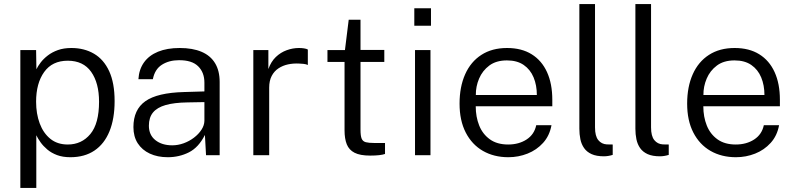

<svg xmlns="http://www.w3.org/2000/svg" viewBox="-20 -763 3908 944"><path d="M80 161V-517H157.5L159 -422.5Q166.5 -438 180.2 -456Q194 -474 215 -490.2Q236 -506.5 264.8 -516.8Q293.5 -527 331 -527Q394 -527 442 -499Q490 -471 516.8 -413Q543.5 -355 543.5 -266Q543.5 -179 518.2 -117.2Q493 -55.5 444.5 -22.8Q396 10 326 10Q288.5 10 260.5 -0.5Q232.5 -11 212.5 -28Q192.5 -45 179.5 -63.2Q166.5 -81.5 158.5 -98V161ZM313 -52.5Q381.5 -52.5 424.2 -104Q467 -155.5 467 -263Q467 -355 428.2 -409.8Q389.5 -464.5 313 -464.5Q237 -464.5 197.2 -409Q157.5 -353.5 157.5 -263Q157.5 -204 175.2 -156.2Q193 -108.5 227.5 -80.5Q262 -52.5 313 -52.5Z M805 10Q754.5 10 716.5 -7.8Q678.5 -25.5 657.2 -58.5Q636 -91.5 636 -138Q636 -224 694.8 -265.5Q753.5 -307 885 -310.5L985 -313.5V-356.5Q985 -407 954.2 -437.2Q923.5 -467.5 859.5 -467Q811.5 -467 776.2 -444.8Q741 -422.5 731.5 -373.5H660.5Q663.5 -422 688 -456.2Q712.5 -490.5 757 -508.8Q801.5 -527 863.5 -527Q927.5 -527 971.2 -508.2Q1015 -489.5 1037.5 -452.2Q1060 -415 1060 -360V0H993L987.5 -99.5Q956.5 -38 908.8 -14Q861 10 805 10ZM827 -48.5Q855 -48.5 882.8 -58.5Q910.5 -68.5 933.5 -86Q956.5 -103.5 970.5 -125Q984.5 -146.5 985 -169V-261L901.5 -259.5Q836 -258.5 794.2 -246.5Q752.5 -234.5 732.2 -209.8Q712 -185 712 -145Q712 -99.5 744 -74Q776 -48.5 827 -48.5Z M1225.5 0V-517H1299.5V-423.5Q1312.5 -460 1336.2 -482.8Q1360 -505.5 1389.8 -516.2Q1419.5 -527 1450 -527Q1462.5 -527 1474.5 -525.2Q1486.5 -523.5 1493.5 -519.5V-443.5Q1485.5 -447.5 1472.2 -449Q1459 -450.5 1450 -450.5Q1422.5 -452 1396.5 -446.5Q1370.5 -441 1349.2 -427Q1328 -413 1315.8 -389.5Q1303.5 -366 1303.5 -332V0Z M1869.5 -458.5H1752.5V-125Q1752.5 -95 1758.2 -81.2Q1764 -67.5 1778.8 -63.8Q1793.5 -60 1820 -60H1873V-6Q1863.5 -2.5 1844.8 -0.2Q1826 2 1800 2Q1750.5 2 1723.2 -12Q1696 -26 1685 -53.5Q1674 -81 1674 -122.5V-458.5H1590V-517H1676L1694.5 -666H1752.5V-517.5H1869.5Z M2096.5 -517V0H2020.5V-517ZM2099 -722.5V-636.5H2017V-722.5Z M2319 -240.5Q2319 -188.5 2336 -146Q2353 -103.5 2388.5 -78Q2424 -52.5 2478.5 -52.5Q2531 -52.5 2569 -77.2Q2607 -102 2616.5 -147.5H2691.5Q2682 -95.5 2650.2 -60.5Q2618.5 -25.5 2573.8 -7.8Q2529 10 2479.5 10Q2408.5 10 2354.2 -21.2Q2300 -52.5 2269.8 -111.5Q2239.5 -170.5 2239.5 -253.5Q2239.5 -336 2267 -397.8Q2294.5 -459.5 2346.8 -493.2Q2399 -527 2473 -527Q2544.5 -527 2594 -496.2Q2643.5 -465.5 2669.5 -408.5Q2695.5 -351.5 2695.5 -272.5V-240.5ZM2319.5 -296H2619.5Q2619.5 -344 2603.5 -382.5Q2587.5 -421 2555 -443.5Q2522.5 -466 2472.5 -466Q2419.5 -466 2385.8 -440.8Q2352 -415.5 2335.5 -376.5Q2319 -337.5 2319.5 -296Z M2949.5 5.5Q2912.5 5.5 2888.8 -5.2Q2865 -16 2851.8 -35Q2838.5 -54 2833.5 -78.5Q2828.5 -103 2828.5 -130V-743H2905.5V-136.5Q2905.5 -94 2921.5 -74.2Q2937.5 -54.5 2963.5 -53L2992.5 -52.5V-1.5Q2981.5 2 2970 3.8Q2958.5 5.5 2949.5 5.5Z M3225 5.5Q3188 5.5 3164.2 -5.2Q3140.5 -16 3127.2 -35Q3114 -54 3109 -78.5Q3104 -103 3104 -130V-743H3181V-136.5Q3181 -94 3197 -74.2Q3213 -54.5 3239 -53L3268 -52.5V-1.5Q3257 2 3245.5 3.8Q3234 5.5 3225 5.5Z M3438 -240.5Q3438 -188.5 3455 -146Q3472 -103.5 3507.5 -78Q3543 -52.5 3597.5 -52.5Q3650 -52.5 3688 -77.2Q3726 -102 3735.5 -147.5H3810.5Q3801 -95.5 3769.2 -60.5Q3737.5 -25.5 3692.8 -7.8Q3648 10 3598.5 10Q3527.5 10 3473.2 -21.2Q3419 -52.5 3388.8 -111.5Q3358.5 -170.5 3358.5 -253.5Q3358.5 -336 3386 -397.8Q3413.5 -459.5 3465.8 -493.2Q3518 -527 3592 -527Q3663.5 -527 3713 -496.2Q3762.5 -465.5 3788.5 -408.5Q3814.5 -351.5 3814.5 -272.5V-240.5ZM3438.5 -296H3738.5Q3738.5 -344 3722.5 -382.5Q3706.5 -421 3674 -443.5Q3641.5 -466 3591.5 -466Q3538.5 -466 3504.8 -440.8Q3471 -415.5 3454.5 -376.5Q3438 -337.5 3438.5 -296Z"/></svg>

Font: Public Sans Thin Light
Style: Regular
Weight: 300
Version: Version 1.007